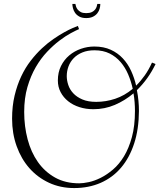

<svg xmlns="http://www.w3.org/2000/svg" viewBox="-20 -872 805 969"><path d="M681.2 -312Q680.7 -220.2 657.2 -148.2Q633.8 -76.2 591.1 -25.9Q548.3 24.4 488 50.8Q427.7 77.1 354 77.1Q284.7 77.1 227.1 50.3Q169.4 23.4 128.2 -23.4Q86.9 -70.3 64 -134.3Q41 -198.2 41 -272.9Q41 -336.4 53.7 -389.6Q66.4 -442.9 87.2 -486.8Q107.9 -530.8 135.3 -565.9Q162.6 -601.1 191.7 -628.2Q220.7 -655.3 250 -675.3Q279.3 -695.3 304 -709Q328.6 -722.7 346.9 -730.5Q365.2 -738.3 373 -741.2L378.9 -725.1Q363.8 -718.8 337.4 -704.6Q311 -690.4 280.3 -667.2Q249.5 -644 217.8 -610.6Q186 -577.1 160.4 -533Q134.8 -488.8 118.4 -432.6Q102.1 -376.5 102.1 -307.1Q102.1 -234.4 119.4 -168.9Q136.7 -103.5 171.4 -54.2Q206.1 -4.9 258.1 24.2Q310.1 53.2 379.9 53.2Q399.9 53.2 428.5 47.1Q457 41 488.3 25.4Q519.5 9.8 550.5 -16.6Q581.5 -43 606 -83.5Q630.4 -124 645.8 -180.4Q661.1 -236.8 661.1 -312Q661.1 -333 659.4 -355.7Q657.7 -378.4 653.8 -400.9Q610.4 -364.3 559.3 -342.5Q508.3 -320.8 451.2 -320.8Q413.6 -320.8 380.9 -331.3Q348.1 -341.8 324 -361.1Q299.8 -380.4 285.9 -407Q272 -433.6 272 -465.8Q272 -506.8 287.8 -538.8Q303.7 -570.8 329.6 -592.5Q355.5 -614.3 388.4 -625.7Q421.4 -637.2 456.1 -637.2Q503.4 -637.2 539.1 -620.8Q574.7 -604.5 600.1 -577.1Q625.5 -549.8 641.8 -514.2Q658.2 -478.5 667 -439.9Q690.4 -462.9 710.4 -491.2Q730.5 -519.5 747.1 -556.2L765.1 -548.8Q729 -473.6 670.9 -417Q676.3 -389.6 678.7 -363.3Q681.2 -336.9 681.2 -312ZM465.8 -357.9Q514.2 -357.9 561.3 -373.5Q608.4 -389.2 649.9 -423.8Q641.6 -461.9 626.7 -496.8Q611.8 -531.7 588.6 -558.8Q565.4 -585.9 533 -602.1Q500.5 -618.2 457 -618.2Q421.9 -618.2 395.8 -607.4Q369.6 -596.7 352.1 -578.6Q334.5 -560.5 325.7 -536.9Q316.9 -513.2 316.9 -487.8Q316.9 -466.3 324.5 -443.4Q332 -420.4 349.6 -401.4Q367.2 -382.3 395.8 -370.1Q424.3 -357.9 465.8 -357.9ZM486.3 -852.1Q486.3 -840.8 482.9 -828.4Q479.5 -815.9 471.4 -805.4Q463.4 -794.9 449.5 -787.8Q435.5 -780.8 415 -780.8Q393.6 -780.8 379.9 -788.6Q366.2 -796.4 358.6 -807.6Q351.1 -818.8 348.1 -831.1Q345.2 -843.3 345.2 -852.1H360.4Q361.3 -846.7 363.8 -838.9Q366.2 -831.1 372.1 -823.7Q377.9 -816.4 387.9 -811Q397.9 -805.7 415 -805.7Q432.6 -805.7 443.4 -811Q454.1 -816.4 460 -823.7Q465.8 -831.1 468 -838.9Q470.2 -846.7 471.2 -852.1Z"/></svg>

Font: Clicker Script
Style: Regular
Weight: 400
Designer: Astigmatic (AOETI)
Foundry: Astigmatic (AOETI)
Version: Version 1.000